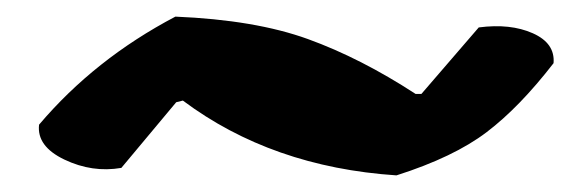

<svg xmlns="http://www.w3.org/2000/svg" viewBox="-20 -469 691 231"><path d="M191 -449Q287 -445 350.5 -422Q414 -399 480 -356H487L556 -436Q594 -441 621 -429Q648 -417 646 -393Q605 -340 565.5 -310Q526 -280 457 -258Q307 -268 200 -348L192 -346L126 -267Q91 -261 57.5 -277Q24 -293 27 -319Q94 -398 191 -449Z"/></svg>

Font: Tillana
Style: Bold
Weight: 700
Designer: Lipi Raval (Devanagari, Latin), Jonny Pinhorn (Latin)
Foundry: Indian Type Foundry
Version: Version 2.002;PS 1.0;hotconv 1.0.79;makeotf.lib2.5.61930; tt